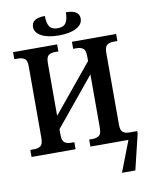

<svg xmlns="http://www.w3.org/2000/svg" viewBox="-115 -997 997 1288"><g transform="rotate(-10 383.5 -353.0)"><path d="M353 -771Q278 -771 234.5 -794.5Q191 -818 191 -857Q191 -916 282 -916Q282 -867 298 -843.5Q314 -820 353 -820Q393 -820 409 -843.5Q425 -867 425 -916Q516 -916 516 -857Q516 -818 472.5 -794.5Q429 -771 353 -771ZM30 0V-48H58Q83 -48 100 -60Q117 -72 117 -114V-603Q117 -643 99.5 -654.5Q82 -666 57 -666H30V-714H330V-666H305Q280 -666 263.5 -654Q247 -642 247 -600V-242L515 -568V-600Q515 -642 498 -654Q481 -666 456 -666H431V-714H732V-666H704Q679 -666 662 -654Q645 -642 645 -600V-111Q645 -71 662 -59.5Q679 -48 704 -48H758V-30L700 210H609L690 0H431V-48H456Q481 -48 498 -60Q515 -72 515 -114V-477L247 -151V-114Q247 -72 263.5 -60Q280 -48 305 -48H330V0Z"/></g></svg>

Font: Noto Serif SemiCondensed SemiBold
Style: Regular
Weight: 600
Width: 4
Designer: Monotype Design Team
Foundry: Monotype Imaging Inc.
Version: Version 2.013; ttfautohint (v1.8.4.7-5d5b)